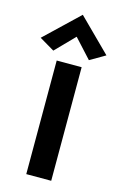

<svg xmlns="http://www.w3.org/2000/svg" viewBox="-148 -768 515 818"><g transform="rotate(15 109.0 -359.0)"><path d="M254 -577 112 -718 -36 -577 30 -538 111 -621 187 -538ZM165 0V-501H55V0Z"/></g></svg>

Font: Advent Pro
Style: Bold
Weight: 700
Designer: Andreas Kalpakidis
Foundry: Andreas Kalpakidis
Version: Version 2.002 2008